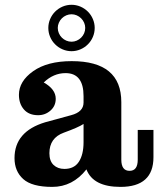

<svg xmlns="http://www.w3.org/2000/svg" viewBox="-20 -749 665 782"><path d="M192.9 12.2Q109.9 12.2 74.5 -19.8Q39.1 -51.8 39.1 -105Q39.1 -213.4 164.1 -251L269.5 -279.8Q320.3 -293 320.3 -331.5V-357.4Q320.3 -451.2 247.1 -451.2Q197.8 -451.2 158.2 -413.1Q207 -385.7 207 -346.7Q207 -317.4 185.5 -298.6Q164.1 -279.8 135.3 -279.8Q97.7 -279.8 77.4 -303.2Q57.1 -326.7 57.1 -362.8Q57.1 -418 115 -459Q172.9 -500 272 -500Q474.1 -500 474.1 -333V-98.6Q474.1 -53.2 507.8 -53.2Q541 -53.2 541 -98.6V-219.7H605V-108.9Q605 12.2 470.7 12.2Q359.4 12.2 332 -59.1Q275.9 12.2 192.9 12.2ZM242.2 -61Q282.2 -61 301.3 -90.3Q320.3 -119.6 320.3 -169.9V-244.1Q298.8 -230 240 -208.7Q181.2 -187.5 181.2 -125Q181.2 -93.3 198.2 -77.1Q215.3 -61 242.2 -61ZM271.5 -540.5Q252.4 -540.5 235.1 -547.9Q217.8 -555.2 204.6 -568.4Q191.4 -581.5 184.1 -598.9Q176.8 -616.2 176.8 -635.3Q176.8 -653.8 184.1 -671.1Q191.4 -688.5 204.6 -701.7Q217.8 -714.8 235.1 -722.2Q252.4 -729.5 271.5 -729.5Q290 -729.5 307.4 -722.2Q324.7 -714.8 337.9 -701.7Q351.1 -688.5 358.4 -671.1Q365.7 -653.8 365.7 -635.3Q365.7 -616.2 358.4 -598.9Q351.1 -581.5 337.9 -568.4Q324.7 -555.2 307.4 -547.9Q290 -540.5 271.5 -540.5ZM271.5 -579.1Q282.2 -579.1 292.5 -583.5Q302.7 -587.9 310.5 -595.7Q318.4 -603.5 322.8 -613.8Q327.1 -624 327.1 -635.3Q327.1 -646 322.8 -656.2Q318.4 -666.5 310.5 -674.3Q302.7 -682.1 292.5 -686.5Q282.2 -690.9 271.5 -690.9Q260.3 -690.9 250 -686.5Q239.7 -682.1 231.9 -674.3Q224.1 -666.5 219.7 -656.2Q215.3 -646 215.3 -635.3Q215.3 -624 219.7 -613.8Q224.1 -603.5 231.9 -595.7Q239.7 -587.9 250 -583.5Q260.3 -579.1 271.5 -579.1Z"/></svg>

Font: Munson
Style: Bold
Weight: 700
Designer: Paul James MIller
Foundry: High-Logic / Made with FontCreator
Version: Version 2.10;May 5, 2019;FontCreator 11.5.0.2430 64-bit